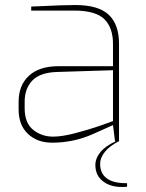

<svg xmlns="http://www.w3.org/2000/svg" viewBox="-20 -561 580 763"><path d="M485 167V181Q477 182 464 182Q417 182 388 158.5Q359 135 359 95Q359 68 379 43.5Q399 19 441 0H437L429 -64Q427 -63 350 -28.5Q273 6 187 6Q128 6 91 -29Q54 -64 54 -126V-157Q54 -222 95 -260Q136 -298 213 -298H429V-387Q429 -451 394.5 -485Q360 -519 274 -519H104V-535L132 -536Q229 -541 279 -541Q371 -541 412 -502.5Q453 -464 453 -387V0Q417 18 397.5 41.5Q378 65 378 91Q378 128 404 147.5Q430 167 480 167ZM429 -282 207 -275Q139 -273 108.5 -241Q78 -209 78 -157V-131Q78 -72 112 -45Q146 -18 191 -18Q227 -18 280 -32Q333 -46 375 -60.5Q417 -75 429 -80Z"/></svg>

Font: Exo Thin
Style: Regular
Weight: 250
Designer: Natanael Gama
Foundry: Natanael Gama
Version: Version 1.500; ttfautohint (v1.6)